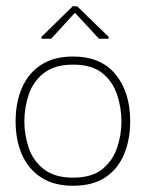

<svg xmlns="http://www.w3.org/2000/svg" viewBox="-20 -585 482 615"><path d="M214 10Q153 10 112 -16.5Q71 -43 50.5 -89.5Q30 -136 30 -196Q30 -257 50.5 -304Q71 -351 112 -377.5Q153 -404 214 -404Q303 -404 350 -347Q397 -290 397 -196Q397 -138 377.5 -91Q358 -44 317.5 -17Q277 10 214 10ZM214 -16Q274 -16 307.5 -43Q341 -70 355 -111.5Q369 -153 369 -196Q369 -240 355 -282Q341 -324 307.5 -351Q274 -378 214 -378Q155 -378 120.5 -351Q86 -324 72 -282Q58 -240 58 -196Q58 -153 72 -111.5Q86 -70 120.5 -43Q155 -16 214 -16ZM113 -461V-467L213 -565H227L328 -467V-461H297L221 -543H219L144 -461Z"/></svg>

Font: Darker Grotesque Light
Style: Regular
Weight: 300
Designer: Gabriel Lam
Foundry: TypeRant
Version: Version 1.000;gftools[0.9.28]